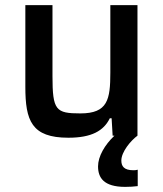

<svg xmlns="http://www.w3.org/2000/svg" viewBox="-20 -530 637 750"><path d="M501 135C464 135 454 119 454 97C454 63 491 19 517 0V-510H411V-247C411 -141 401 -87 294 -87C198 -87 185 -99 185 -233V-510H79V-191C79 -59 103 8 247 8C338 8 385 -19 409 -68H416L420 0H427C389 36 363 81 363 120C363 164 385 200 469 200C486 200 503 199 518 197V133C511 135 505 135 501 135Z"/></svg>

Font: Saira UNSAM Medium
Style: Regular
Weight: 500
Designer: Hector Gatti with collaboration of the Omnibus-Type team
Foundry: Omnibus-Type
Version: Version 0.072;PS 000.072;hotconv 1.0.88;makeotf.lib2.5.64775